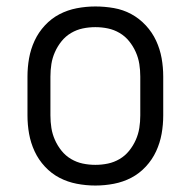

<svg xmlns="http://www.w3.org/2000/svg" viewBox="-20 -562 590 594"><path d="M275 12Q246 12 217.5 6.5Q189 1 164 -12Q139 -25 119 -46.5Q99 -68 87 -94Q75 -120 70 -148Q65 -176 65 -205V-325Q65 -354 70 -382Q75 -410 87 -436Q99 -462 119 -483.5Q139 -505 164 -518Q189 -531 217.5 -536.5Q246 -542 275 -542Q304 -542 332.5 -537Q361 -532 386 -518.5Q411 -505 431 -483.5Q451 -462 463 -436Q475 -410 480 -382Q485 -354 485 -325V-205Q485 -176 480 -148Q475 -120 463 -94Q451 -68 431 -46.5Q411 -25 386 -12Q361 1 332.5 6.5Q304 12 275 12ZM275 -52Q295 -52 314 -56Q333 -60 350 -70Q367 -80 379.5 -95.5Q392 -111 400 -129Q408 -147 411 -166Q414 -185 414 -205V-325Q414 -345 411 -364Q408 -383 400 -401Q392 -419 379.5 -434.5Q367 -450 350 -460Q333 -470 314 -474Q295 -478 275 -478Q255 -478 236 -474Q217 -470 200 -460Q183 -450 170.5 -434.5Q158 -419 150 -401Q142 -383 139 -364Q136 -345 136 -325V-205Q136 -185 139 -166Q142 -147 150 -129Q158 -111 170.5 -95.5Q183 -80 200 -70Q217 -60 236 -56Q255 -52 275 -52Z"/></svg>

Font: Lode
Style: Regular
Weight: 400
Monospace: yes
Designer: Belleve Invis
Foundry: Belleve Invis
Version: Version 29.2.0; ttfautohint (v1.8.3)